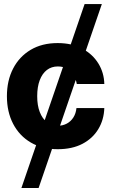

<svg xmlns="http://www.w3.org/2000/svg" viewBox="-20 -739 597 961"><path d="M489.8 -718.8 173.2 202.1H87.1L403.5 -718.8ZM268.9 7.8Q191.2 7.8 134.1 -25.7Q77.1 -59.2 45.8 -119.1Q14.6 -179.1 14.6 -257.4Q14.6 -336.1 45.7 -395.9Q76.7 -455.7 133.5 -489.6Q190.4 -523.4 268.2 -523.4Q340.7 -523.4 392.5 -495.4Q444.3 -467.3 472.6 -420.9Q500.9 -374.6 502.1 -318.6H364.3Q359.9 -344.4 347.6 -364.2Q335.3 -384 315.6 -395.2Q296 -406.4 269.3 -406.4Q237.8 -406.4 214.6 -388.7Q191.5 -370.9 178.9 -337.6Q166.2 -304.4 166.2 -257.4Q166.2 -211.1 179.1 -178.1Q191.9 -145 215.1 -127.3Q238.4 -109.6 269.7 -109.6Q294.2 -109.6 314.3 -120.3Q334.3 -131 347.1 -150.9Q359.9 -170.9 362.7 -198.2H502.1Q500.2 -139.6 472.2 -93Q444.2 -46.3 392.8 -19.2Q341.3 7.8 268.9 7.8Z"/></svg>

Font: Inter Display V
Style: Regular
Weight: 400
Designer: Rasmus Andersson
Foundry: rsms
Version: Version 3.015;git-src